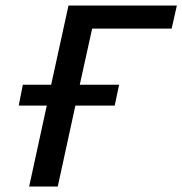

<svg xmlns="http://www.w3.org/2000/svg" viewBox="-20 -678 663 698"><path d="M604 -574H315L270 -370H413L397 -294H254L190 0H86L150 -294H48L63 -370H166L229 -658H623Z"/></svg>

Font: EauTestInfant Semibold
Style: Italic
Weight: 600
Italic angle: -12°
Designer: Christian Thalmann (Catharsis Fonts)
Version: Version 0.001;PS 000.001;hotconv 1.0.88;makeotf.lib2.5.64775